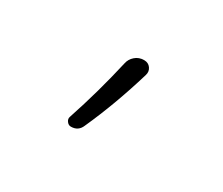

<svg xmlns="http://www.w3.org/2000/svg" viewBox="-59 -915 618 531"><g transform="rotate(30 250.0 -649.5)"><path d="M194.3 -519.5Q186.5 -519.5 181.2 -526.9Q175.8 -534.2 178.7 -542Q211.9 -641.6 235.4 -745.1Q238.3 -759.8 250 -770Q261.7 -780.3 278.3 -780.3Q292 -780.3 299.3 -770Q306.6 -759.8 302.7 -747.1Q269.5 -635.7 226.6 -541Q217.8 -519.5 194.3 -519.5Z"/></g></svg>

Font: Rounded Mgen+ 1mn light
Style: Regular
Weight: 200
Designer: [Source Han Sans]
Ryoko NISHIZUKA  (kana & ideographs); Paul D. Hunt (Latin, Greek & Cyrillic); Wenlong ZHANG  (bopomofo
Version: Version 1.059.20150602